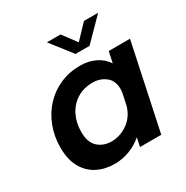

<svg xmlns="http://www.w3.org/2000/svg" viewBox="-170 -880 999 1032"><g transform="rotate(-30 329.5 -364.0)"><path d="M249.5 11Q190.5 11 142.8 -13.2Q95 -37.5 67.2 -86.8Q39.5 -136 39.5 -210.5Q39.5 -280 62.5 -340Q85.5 -400 127.2 -445Q169 -490 226 -515Q283 -540 350.5 -540Q401.5 -540 443 -520.2Q484.5 -500.5 509.5 -462.5L524 -531H656L543.5 0H411.5L423 -54Q386 -22 341.2 -5.5Q296.5 11 249.5 11ZM178.5 -227Q178.5 -162.5 212 -132.2Q245.5 -102 296 -102Q348 -102 395 -134.5Q442 -167 460 -228L475 -300Q477 -313.5 477 -323.5Q477 -374.5 443.2 -401Q409.5 -427.5 363.5 -427.5Q307 -427.5 265.5 -401.2Q224 -375 201.2 -329.8Q178.5 -284.5 178.5 -227ZM259.5 -737.5H344L408 -652L489.5 -737.5H577.5L448.5 -606.5H361.5Z"/></g></svg>

Font: Epilogue SemiBold
Style: Italic
Weight: 600
Italic angle: -12°
Designer: Tyler Finck
Foundry: Etcetera Type Co
Version: Version 2.111; ttfautohint (v1.8.3)